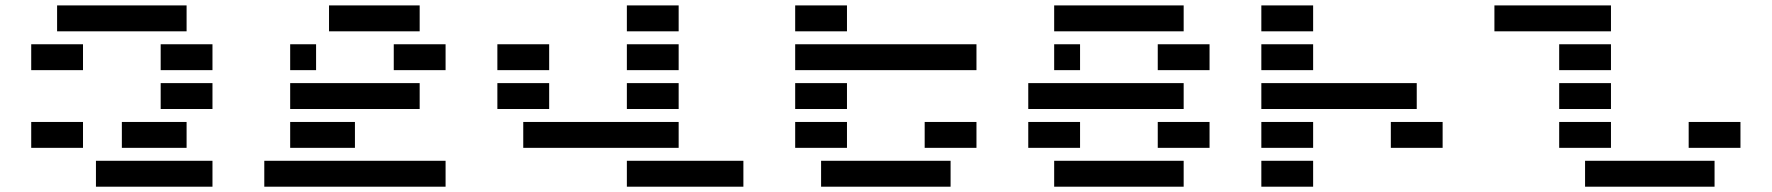

<svg xmlns="http://www.w3.org/2000/svg" viewBox="-20 -704 6681 724"><path d="M293 -244.1V-146.5H97.7V-244.1ZM683.6 -244.1V-146.5H439.5V-244.1ZM781.2 -390.6V-293H585.9V-390.6ZM781.2 -537.1V-439.5H585.9V-537.1ZM293 -537.1V-439.5H97.7V-537.1ZM683.6 -683.6V-585.9H195.3V-683.6ZM781.2 -97.7V0H341.8V-97.7Z M1562.5 -683.6V-585.9H1220.7V-683.6ZM1660.2 -97.7V0H976.6V-97.7ZM1074.2 -146.5V-244.1H1318.4V-146.5ZM1074.2 -293V-390.6H1562.5V-293ZM1464.8 -439.5V-537.1H1660.2V-439.5ZM1171.9 -439.5H1074.2V-537.1H1171.9Z M1855.5 -439.5V-537.1H2050.8V-439.5ZM2343.8 -537.1H2539.1V-439.5H2343.8ZM2343.8 -390.6H2539.1V-293H2343.8ZM1953.1 -146.5V-244.1H2539.1V-146.5ZM2343.8 -683.6H2539.1V-585.9H2343.8ZM2343.8 0V-97.7H2783.2V0ZM1855.5 -293V-390.6H2050.8V-293Z M3076.2 0V-97.7H3564.5V0ZM3173.8 -585.9H2978.5V-683.6H3173.8ZM2978.5 -439.5V-537.1H3662.1V-439.5ZM3173.8 -293H2978.5V-390.6H3173.8ZM3662.1 -146.5H3466.8V-244.1H3662.1ZM3173.8 -146.5H2978.5V-244.1H3173.8Z M3955.1 0V-97.7H4443.4V0ZM4443.4 -683.6V-585.9H3955.1V-683.6ZM4052.7 -439.5H3955.1V-537.1H4052.7ZM4345.7 -439.5V-537.1H4541V-439.5ZM3857.4 -293V-390.6H4443.4V-293ZM3857.4 -146.5V-244.1H4052.7V-146.5ZM4345.7 -146.5V-244.1H4541V-146.5Z M4736.3 -683.6H4931.6V-585.9H4736.3ZM4931.6 -97.7V0H4736.3V-97.7ZM4931.6 -244.1V-146.5H4736.3V-244.1ZM5322.3 -390.6V-293H4736.3V-390.6ZM5419.9 -244.1V-146.5H5224.6V-244.1ZM4931.6 -537.1V-439.5H4736.3V-537.1Z M5957 0V-97.7H6445.3V0ZM6054.7 -683.6V-585.9H5615.2V-683.6ZM6054.7 -439.5H5859.4V-537.1H6054.7ZM6054.7 -293H5859.4V-390.6H6054.7ZM6543 -146.5H6347.7V-244.1H6543ZM6054.7 -146.5H5859.4V-244.1H6054.7Z"/></svg>

Font: Trigram
Style: Regular
Weight: 400
Designer: GGBotNet
Foundry: GGBotNet
Version: 1.05